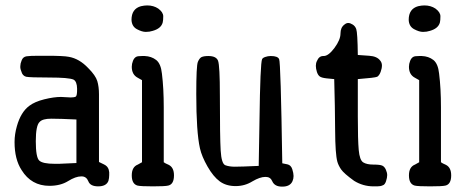

<svg xmlns="http://www.w3.org/2000/svg" viewBox="-20 -694 1747 715"><path d="M207 -333 243.2 -331.1Q255.9 -331.1 261.7 -334Q267.6 -336.9 267.1 -363.8Q266.6 -390.6 253.9 -397.5Q236.3 -405.3 163.6 -405.3Q90.8 -405.3 77.1 -408.2Q63.5 -412.1 59.6 -427.7Q54.7 -439.5 55.7 -448.2Q55.7 -457 60.5 -468.8Q65.4 -482.4 79.1 -484.4Q91.8 -486.3 123 -486.3H155.3Q216.8 -486.3 236.3 -482.4Q275.4 -475.6 308.6 -440.4Q335.9 -413.1 342.3 -392.1Q348.6 -371.1 348.6 -342.8V-90.8Q354.5 -87.9 367.7 -81.5Q380.9 -75.2 384.8 -62.5Q387.7 -52.7 386.7 -42Q386.7 -31.2 383.8 -20.5Q376 0 345.7 0Q316.4 0 309.1 -18.6Q301.8 -37.1 284.2 -37.1Q283.2 -37.1 282.2 -37.1Q261.7 -37.1 233.4 -19.5Q205.1 -2 164.1 -2Q96.7 -2 60.5 -60.5Q34.2 -100.6 34.2 -165Q34.2 -194.3 43 -224.6Q57.6 -276.4 88.9 -299.8Q109.4 -315.4 145 -324.2Q180.7 -333 207 -333ZM264.6 -249Q203.1 -252 170.9 -252Q138.7 -252 127.9 -240.2Q113.3 -227.5 113.3 -168Q113.3 -108.4 126 -96.2Q138.7 -84 183.6 -84H200.2L264.6 -86.9Z M492.2 -2.9Q470.7 -8.8 470.7 -41Q470.7 -72.3 493.2 -81.1Q498 -84 508.8 -89.8V-395.5Q502.9 -398.4 493.2 -404.3Q470.7 -416 470.7 -445.3Q470.7 -456.1 475.1 -467.3Q479.5 -478.5 487.3 -482.4Q492.2 -485.4 508.8 -485.4Q512.7 -485.4 518.6 -485.4Q543.9 -484.4 561.5 -470.7Q579.1 -457 583 -419.9Q589.8 -365.2 589.8 -293.9Q589.8 -285.2 589.8 -276.4V-89.8Q594.7 -85.9 608.4 -80.1Q627.9 -70.3 627.9 -41Q627.9 -7.8 606.4 -2.9Q594.7 0 549.3 0Q503.9 0 492.2 -2.9ZM548.8 -579.1Q537.1 -575.2 522.9 -575.2Q508.8 -575.2 489.7 -585.4Q470.7 -595.7 469.7 -620.1Q469.7 -661.1 504.9 -670.9Q517.6 -673.8 528.3 -673.8Q551.8 -673.8 569.3 -662.1Q587.9 -648.4 587.9 -633.3Q587.9 -618.2 585.9 -610.4Q580.1 -587.9 548.8 -579.1Z M857.4 -1Q822.3 -1 798.3 -18.6Q774.4 -36.1 752.9 -73.7Q731.4 -111.3 724.6 -141.6Q710.9 -202.1 710.9 -343.8Q710.9 -449.2 716.8 -463.4Q722.7 -477.5 730.5 -481.4Q739.3 -485.4 755.9 -485.4Q785.2 -485.4 792 -467.8Q798.8 -449.2 798.8 -338.9Q798.8 -182.6 801.8 -133.3Q804.7 -84 819.3 -78.6Q834 -73.2 854.5 -73.2Q877.9 -73.2 943.4 -76.2Q944.3 -140.6 946.3 -244.1Q949.2 -460.9 956.1 -473.6Q958 -478.5 967.8 -481.9Q977.5 -485.4 988.3 -485.4Q1014.6 -485.4 1019.5 -473.6Q1025.4 -463.9 1031.2 -85.9Q1037.1 -85 1050.3 -82Q1063.5 -79.1 1068.4 -64Q1073.2 -48.8 1073.2 -38.6Q1073.2 -28.3 1069.3 -19.5Q1060.5 1 1031.2 1H1030.3Q1002.9 1 994.1 -18.6Q987.3 -35.2 969.7 -35.2Q968.8 -35.2 967.8 -35.2Q948.2 -35.2 919.9 -18.6Q891.6 -1 857.4 -1Z M1371.1 0Q1332 0 1298.8 -20.5Q1260.7 -47.9 1250 -63.5Q1240.2 -78.1 1236.3 -91.8Q1228.5 -120.1 1228 -208.5Q1227.5 -296.9 1224.6 -399.4L1195.3 -402.3Q1177.7 -404.3 1170.9 -409.2Q1164.1 -414.1 1160.2 -425.8Q1156.2 -438.5 1156.2 -448.7Q1156.2 -459 1160.2 -466.8Q1168 -485.4 1183.6 -485.4Q1184.6 -485.4 1185.5 -485.4Q1203.1 -485.4 1225.6 -515.6Q1248 -545.9 1248 -569.3Q1248 -591.8 1262.7 -602.5Q1269.5 -608.4 1276.9 -608.4Q1284.2 -608.4 1293.5 -602.5Q1302.7 -596.7 1306.6 -585.9Q1311.5 -572.3 1312.5 -489.3Q1326.2 -488.3 1355 -486.3Q1383.8 -484.4 1395.5 -468.8Q1402.3 -460.9 1402.3 -450.2Q1402.3 -439.5 1397.5 -426.3Q1392.6 -413.1 1384.8 -408.2Q1376 -404.3 1312.5 -399.4V-259.8Q1312.5 -172.9 1315.9 -135.3Q1319.3 -97.7 1332.5 -89.4Q1345.7 -81.1 1370.6 -81.1Q1395.5 -81.1 1403.8 -77.1Q1412.1 -73.2 1417 -62Q1421.9 -50.8 1421.9 -42Q1421.9 -32.2 1417.5 -19Q1413.1 -5.9 1405.3 -3.9Q1397.5 0 1384.8 0Z M1524.4 -2.9Q1502.9 -8.8 1502.9 -41Q1502.9 -72.3 1525.4 -81.1Q1530.3 -84 1541 -89.8V-395.5Q1535.2 -398.4 1525.4 -404.3Q1502.9 -416 1502.9 -445.3Q1502.9 -456.1 1507.3 -467.3Q1511.7 -478.5 1519.5 -482.4Q1524.4 -485.4 1541 -485.4Q1544.9 -485.4 1550.8 -485.4Q1576.2 -484.4 1593.8 -470.7Q1611.3 -457 1615.2 -419.9Q1622.1 -365.2 1622.1 -293.9Q1622.1 -285.2 1622.1 -276.4V-89.8Q1627 -85.9 1640.6 -80.1Q1660.2 -70.3 1660.2 -41Q1660.2 -7.8 1638.7 -2.9Q1627 0 1581.5 0Q1536.1 0 1524.4 -2.9ZM1581.1 -579.1Q1569.3 -575.2 1555.2 -575.2Q1541 -575.2 1522 -585.4Q1502.9 -595.7 1502 -620.1Q1502 -661.1 1537.1 -670.9Q1549.8 -673.8 1560.5 -673.8Q1584 -673.8 1601.6 -662.1Q1620.1 -648.4 1620.1 -633.3Q1620.1 -618.2 1618.2 -610.4Q1612.3 -587.9 1581.1 -579.1Z"/></svg>

Font: Semi-Sweet
Style: Book
Weight: 400
Designer: Walter E Stewart
Version: 0.5